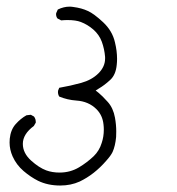

<svg xmlns="http://www.w3.org/2000/svg" viewBox="-20 -263 540 587"><path d="M164.1 304.2Q196.8 304.2 223.6 292Q268.6 270.5 305.2 228Q318.8 212.9 324.2 201.7Q332.5 183.1 335 155.8Q335.4 147.5 335.4 138.7Q335.4 118.2 331.5 96.7Q326.2 67.4 309.6 48.8Q292 29.3 281.7 21L272.5 13.7L282.7 7.3Q298.8 -2 316.9 -18.6Q334 -34.2 336.9 -64.9Q337.9 -73.7 337.9 -83Q337.9 -107.4 331.5 -133.3Q323.7 -168.5 295.2 -195.1Q266.6 -221.7 248.5 -229.5Q230 -238.3 204.1 -241.7Q198.2 -242.7 192.9 -242.7Q174.8 -242.7 156.7 -233.9L151.9 -223.1Q151.4 -221.7 151.4 -220.2Q151.4 -211.9 155.8 -206.5L167 -200.7Q177.2 -201.7 186 -201.7Q211.9 -201.7 227.1 -195.8Q247.6 -188 265.1 -172.9Q283.2 -157.2 291.3 -135.3Q299.3 -113.3 301.3 -88.9Q301.3 -86.4 301.3 -84Q301.3 -59.1 281 -38.8Q260.7 -18.6 228 -9.5Q195.3 -0.5 161.1 5.4L157.7 13.7Q157.2 16.1 157.2 18.1Q157.2 25.9 161.1 32.2Q186 42.5 213.4 44.4Q251 46.9 274.9 70.8Q293.5 89.4 296.4 117.2Q297.4 125.5 297.4 133.3Q297.4 154.8 291 173.8Q283.7 197.8 266.6 214.4Q246.1 233.9 221.7 248.5Q194.8 264.6 162.1 264.6Q139.6 264.6 121.1 257.8Q99.1 249.5 75.2 228Q49.8 205.1 49.8 176.8Q49.8 147 83.5 122.1L89.4 111.8Q89.4 111.3 89.4 110.1Q89.4 108.9 89.1 106.4Q88.9 104 88.4 102.1Q86.9 97.2 84 93.3L74.2 87.9L61 89.4Q43.5 99.1 28.1 116.2Q12.7 133.3 9.8 161.1Q9.3 167 9.3 172.9Q9.3 194.3 18.6 215.3Q30.3 241.2 52 259.8Q73.7 278.3 96.2 289.6Q126 304.2 164.1 304.2Z"/></svg>

Font: NaikaiFont
Style: Light
Weight: 300
Version: Version 1.89